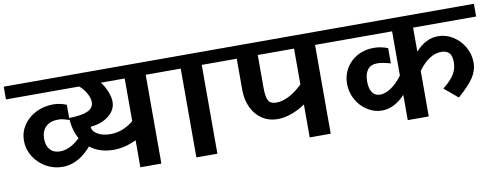

<svg xmlns="http://www.w3.org/2000/svg" viewBox="-78 -913 3066 1188"><g transform="rotate(-10 1455.0 -319.0)"><path d="M-22 -638H480V-558H-22ZM43 -286Q43 -339 71.5 -382.5Q100 -426 150 -451.5Q200 -477 260 -477Q301 -477 343 -460V-364Q320 -372 305 -375.5Q290 -379 274 -379Q224 -379 196 -352Q168 -325 168 -276Q168 -233 190.5 -208Q213 -183 253 -183Q305 -183 359.5 -227Q414 -271 462 -352V-220Q419 -156 365 -121Q311 -86 251 -86Q196 -86 148 -113.5Q100 -141 71.5 -187Q43 -233 43 -286Z M988 -558H856V0H724V-170Q651 -135 582 -135Q477 -135 412.5 -200Q348 -265 343 -377Q422 -378 460 -395.5Q498 -413 498 -450Q498 -475 481.5 -505Q465 -535 438 -558H278V-638H988ZM724 -290V-558H574Q596 -531 610.5 -495Q625 -459 625 -430Q625 -379 580.5 -343Q536 -307 465 -300Q465 -272 498 -253Q531 -234 578 -234Q656 -234 724 -290Z M1076 -558H944V-638H1340V-558H1208V0H1076Z M2052 -558H1920V0H1788V-207Q1745 -178 1700 -162Q1655 -146 1614 -146Q1560 -146 1517.5 -173.5Q1475 -201 1451.5 -250.5Q1428 -300 1428 -362V-558H1296V-638H2052ZM1788 -333V-558H1560V-354Q1560 -293 1573.5 -270.5Q1587 -248 1622 -248Q1661 -248 1703.5 -270Q1746 -292 1788 -333Z M2536 -558V-407Q2600 -479 2678 -479Q2727 -479 2770.5 -452Q2814 -425 2840.5 -379.5Q2867 -334 2867 -281Q2867 -231 2838 -187Q2809 -143 2740 -83L2655 -154Q2707 -196 2727 -229.5Q2747 -263 2747 -303Q2747 -346 2729.5 -363Q2712 -380 2682 -380Q2604 -380 2536 -286V0H2404V-159Q2372 -124 2335 -105Q2298 -86 2258 -86Q2210 -86 2167 -113.5Q2124 -141 2098.5 -187Q2073 -233 2073 -287Q2073 -340 2099 -383.5Q2125 -427 2170.5 -452Q2216 -477 2273 -477Q2318 -477 2362 -460V-364Q2309 -379 2279 -379Q2238 -379 2218 -353Q2198 -327 2198 -279Q2198 -234 2215 -209.5Q2232 -185 2264 -185Q2296 -185 2333 -209.5Q2370 -234 2404 -280V-558H2008V-638H2932V-558Z"/></g></svg>

Font: AmikoBold
Style: Bold
Weight: 700
Designer: Pablo Impallari, Rodrigo Fuenzalida, Andres Torresi
Foundry: Impallari Type
Version: Version 1.000; ttfautohint (v1.3)